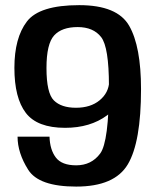

<svg xmlns="http://www.w3.org/2000/svg" viewBox="-20 -700 589 727"><path d="M268.5 6.5Q414 6.5 464 -77.8Q514 -162 514 -362.5Q514 -524 469.2 -602.2Q424.5 -680.5 280 -680.5Q129 -680.5 81.8 -618.5Q34.5 -556.5 34.5 -443Q34.5 -329 77.8 -272.5Q121 -216 226.5 -216Q322 -216 385.8 -263.5Q449.5 -311 452 -363L393.5 -391Q391.5 -348.5 357.2 -320.2Q323 -292 267.5 -292Q212 -292 184 -319.8Q156 -347.5 156 -442.5Q156 -534 185 -565.8Q214 -597.5 274 -597.5Q333.5 -597.5 363 -559.5Q392.5 -521.5 392.5 -375Q392.5 -163 359.2 -118.5Q326 -74 268.5 -74Q214 -74 191.5 -103.5Q169 -133 167.5 -182.5H46.5Q46.5 -121 86.8 -57.2Q127 6.5 268.5 6.5Z"/></svg>

Font: Anybody UltraCondensed Thin Medium
Style: Regular
Weight: 500
Version: Version 1.111